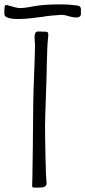

<svg xmlns="http://www.w3.org/2000/svg" viewBox="-103 -851 390 878"><path d="M55 -823Q100 -831 174 -831Q213 -831 238 -827Q258 -826 262.5 -821Q267 -816 267 -810.5Q267 -805 267 -802V-787Q267 -771 244 -771Q237 -771 228 -773Q219 -775 215 -776Q194 -783 178 -783Q156 -782 136 -780Q116 -778 109 -777Q88 -773 73 -772Q52 -770 41 -768Q7 -764 -17 -764Q-83 -764 -83 -787V-800Q-83 -816 -81 -823Q-80 -828 -74 -828Q-70 -828 -52 -822.5Q-34 -817 -17 -814Q6 -814 27 -818Q48 -822 55 -823ZM111 -555Q111 -527 107 -413Q103 -303 103 -279Q103 -221 105 -132.5Q107 -44 109 -27Q110 -21 110 -13Q110 -6 107.5 -3Q105 0 100 3Q94 7 69 7Q65 7 56.5 7Q48 7 46 5Q44 3 44 -3L45 -35L47 -166L49 -376Q49 -406 53 -512Q54 -537 56 -593.5Q58 -650 56 -660L55 -681Q55 -707 71 -707L108 -706Q118 -706 118 -692Q118 -687 117 -680.5Q116 -674 116 -668Q113 -646 111 -555Z"/></svg>

Font: Barrio
Style: Regular
Weight: 400
Designer: Pablo Cosgaya & Sergio Jimenez
Foundry: Pablo Cosgaya & Sergio Jimenez
Version: Version 1.005